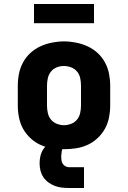

<svg xmlns="http://www.w3.org/2000/svg" viewBox="-20 -738 640 960"><path d="M300 8Q270 8 240 3.5Q210 -1 182.5 -13.5Q155 -26 132.5 -47Q110 -68 95.5 -94Q81 -120 75 -150Q69 -180 69 -210V-310Q69 -340 75 -370Q81 -400 95.5 -426.5Q110 -453 132.5 -473.5Q155 -494 182.5 -506.5Q210 -519 240 -525Q270 -531 300 -531Q330 -531 360 -525Q390 -519 417.5 -506.5Q445 -494 467.5 -473.5Q490 -453 504.5 -426.5Q519 -400 525 -370Q531 -340 531 -310V-210Q531 -180 525 -150Q519 -120 504.5 -94Q490 -68 467.5 -47Q445 -26 417.5 -13.5Q390 -1 360 3.5Q330 8 300 8ZM300 -112Q318 -112 336 -119Q354 -126 365.5 -140.5Q377 -155 381 -173.5Q385 -192 385 -210V-310Q385 -329 381 -347.5Q377 -366 365 -380.5Q353 -395 335 -401.5Q317 -408 299 -408Q280 -408 263 -401Q246 -394 234.5 -379.5Q223 -365 219 -346.5Q215 -328 215 -310V-210Q215 -192 219 -173.5Q223 -155 234.5 -140.5Q246 -126 264 -119Q282 -112 300 -112ZM400 202H325Q307 202 289 200Q271 198 254 191.5Q237 185 222 174Q207 163 197 148Q187 133 182.5 115.5Q178 98 178 79Q178 63 181 47Q184 31 191.5 16.5Q199 2 211 -9.5Q223 -21 237.5 -28Q252 -35 268 -38Q284 -41 300 -41V0Q296 0 293.5 4Q291 8 290 12Q289 16 288.5 20.5Q288 25 287.5 29Q287 33 286.5 37.5Q286 42 286 46Q286 55 287.5 64.5Q289 74 294 81.5Q299 89 307.5 93.5Q316 98 325 98H400ZM450 -622H150V-718H450Z"/></svg>

Font: Iosevka Custom Heavy Extended
Style: Regular
Weight: 900
Width: 7
Monospace: yes
Designer: Belleve Invis
Foundry: Belleve Invis
Version: Version 11.2.4; ttfautohint (v1.8.4)